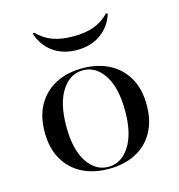

<svg xmlns="http://www.w3.org/2000/svg" viewBox="-97 -711 755 809"><g transform="rotate(-15 280.5 -307.0)"><path d="M280.6 11.3Q214.5 11.3 164.5 -14.1Q114.5 -39.5 86.3 -88.7Q58.1 -137.9 58.1 -207.3Q58.1 -278.2 86.3 -327Q114.5 -375.8 164.5 -401.6Q214.5 -427.4 280.6 -427.4Q346.8 -427.4 396.8 -401.6Q446.8 -375.8 475 -327Q503.2 -278.2 503.2 -207.3Q503.2 -137.9 475 -88.7Q446.8 -39.5 396.8 -14.1Q346.8 11.3 280.6 11.3ZM280.6 2.4Q337.1 2.4 373 -52.8Q408.9 -108.1 408.9 -207.3Q408.9 -308.1 373 -363.3Q337.1 -418.5 280.6 -418.5Q224.2 -418.5 188.3 -363.3Q152.4 -308.1 152.4 -208.1Q152.4 -107.3 188.3 -52.4Q224.2 2.4 280.6 2.4ZM280.6 -507.3Q220.2 -507.3 177.4 -537.5Q134.7 -567.7 116.9 -621.8L123.4 -625Q152.4 -595.2 189.5 -581Q226.6 -566.9 280.6 -566.9Q333.9 -566.9 371.4 -581Q408.9 -595.2 437.1 -625L444.4 -621.8Q426.6 -567.7 383.9 -537.5Q341.1 -507.3 280.6 -507.3Z"/></g></svg>

Font: Playfair 144pt SemiExpanded Medium
Style: Regular
Weight: 500
Width: 6
Designer: Claus Eggers Sørensen
Foundry: Claus Eggers Sørensen
Version: Version 2.203